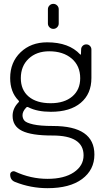

<svg xmlns="http://www.w3.org/2000/svg" viewBox="-20 -777 547 1004"><path d="M88.9 -368.2Q88.9 -306.6 129.9 -272Q170.9 -237.3 245.1 -237.3Q316.4 -237.3 357.9 -272.5Q399.4 -307.6 399.4 -368.2Q399.4 -432.6 355 -470.7Q310.5 -508.8 237.3 -508.8Q170.9 -508.8 129.9 -470.2Q88.9 -431.6 88.9 -368.2ZM417 35.2Q417 -68.4 254.9 -68.4Q253.9 -68.4 252 -68.4Q144.5 -68.4 95.2 -92.8Q45.9 -117.2 45.9 -170.9Q45.9 -210.9 77.1 -242.2Q82 -247.1 76.2 -252Q33.2 -295.9 33.2 -369.1Q33.2 -451.2 87.4 -503.4Q141.6 -555.7 226.6 -555.7Q340.8 -555.7 399.4 -492.2Q400.4 -491.2 401.9 -491.7Q403.3 -492.2 403.3 -494.1L404.3 -518.6Q404.3 -529.3 412.1 -537.1Q419.9 -544.9 431.2 -544.9Q442.4 -544.9 450.2 -537.1Q458 -529.3 458 -517.6V-369.1Q458 -286.1 402.3 -239.3Q346.7 -192.4 246.1 -192.4Q174.8 -192.4 128.9 -215.8Q122.1 -219.7 117.2 -214.8Q97.7 -194.3 97.7 -174.8Q97.7 -158.2 107.4 -146.5Q117.2 -134.8 153.8 -126.5Q190.4 -118.2 256.8 -118.2Q473.6 -118.2 473.6 31.2Q473.6 111.3 409.2 159.2Q344.7 207 228.5 207Q140.6 207 59.6 174.8Q33.2 165 33.2 135.7Q33.2 126 41.5 121.1Q49.8 116.2 58.6 120.1Q140.6 158.2 228.5 158.2Q315.4 158.2 366.2 124Q417 89.8 417 35.2ZM230.5 -654.3V-728.5Q230.5 -740.2 238.8 -748.5Q247.1 -756.8 258.8 -756.8Q270.5 -756.8 278.8 -748.5Q287.1 -740.2 287.1 -728.5V-654.3Q287.1 -642.6 278.8 -634.3Q270.5 -626 258.8 -626Q247.1 -626 238.8 -634.3Q230.5 -642.6 230.5 -654.3Z"/></svg>

Font: Gen Jyuu Gothic P Light
Style: Regular
Weight: 200
Designer: [Source Han Sans]
Ryoko NISHIZUKA  (kana & ideographs); Paul D. Hunt (Latin, Greek & Cyrillic); Wenlong ZHANG  (bopomofo
Version: Version 1.002.20150607